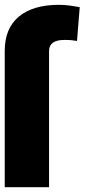

<svg xmlns="http://www.w3.org/2000/svg" viewBox="-24 -780 353 800"><path d="M180.4 0H-4.3V-566.8Q-4.6 -661.6 54.5 -710.8Q113.6 -759.9 221.6 -759.9Q242.5 -759.9 264 -757.1Q285.5 -754.3 308.2 -750L296.9 -609.4Q283.7 -611.5 273.4 -612.6Q263.1 -613.6 244.3 -613.6Q180 -613.6 180.4 -566.8Z"/></svg>

Font: Inter UI Black
Style: Regular
Weight: 900
Designer: Rasmus Andersson
Foundry: rsms
Version: 3.2;8d6f07862